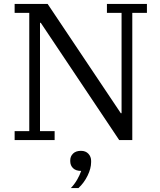

<svg xmlns="http://www.w3.org/2000/svg" viewBox="-20 -718 818 984"><path d="M55 -46H130V-652H55V-698H224L599 -138H603V-652H528V-698H733V-652H658V0H591L189 -601H185V-46H260V0H55ZM343 246Q362 226 375.5 202.5Q389 179 396 158Q369 158 354.5 144Q340 130 340 108V104Q340 83 354.5 69Q369 55 395 55Q419 55 433 70Q447 85 447 106V113Q447 145 429 182Q411 219 382 246H343Z"/></svg>

Font: IBM Plex Serif
Style: Regular
Weight: 400
Designer: Mike Abbink, Paul van der Laan, Pieter van Rosmalen
Foundry: Bold Monday
Version: Version 2.6